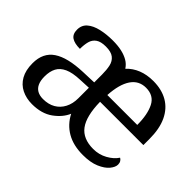

<svg xmlns="http://www.w3.org/2000/svg" viewBox="-102 -790 1044 1044"><g transform="rotate(45 420.5 -268.0)"><path d="M205 10Q161 10 125.5 -7.5Q90 -25 70 -60.5Q50 -96 50 -150Q50 -230 106.5 -268Q163 -306 278 -310L361 -313V-373Q361 -409 355 -436.5Q349 -464 329 -480Q309 -496 268 -496Q230 -496 210 -482Q190 -468 183.5 -443.5Q177 -419 177 -387Q135 -387 113.5 -401.5Q92 -416 92 -450Q92 -485 116.5 -506Q141 -527 182 -536.5Q223 -546 272 -546Q310 -546 339.5 -539.5Q369 -533 391.5 -520Q414 -507 428 -485Q456 -515 495 -530.5Q534 -546 583 -546Q648 -546 694.5 -519Q741 -492 766 -439Q791 -386 791 -307V-261H458Q460 -152 497 -102.5Q534 -53 613 -53Q657 -53 694 -73.5Q731 -94 750 -123Q757 -120 763 -111Q769 -102 769 -89Q769 -69 750 -46Q731 -23 692.5 -6.5Q654 10 596 10Q523 10 472 -19.5Q421 -49 393 -104Q374 -59 326.5 -24.5Q279 10 205 10ZM228 -52Q269 -52 298.5 -69Q328 -86 344.5 -117.5Q361 -149 361 -191V-272L297 -269Q240 -267 207.5 -252Q175 -237 161 -210.5Q147 -184 147 -145Q147 -114 156 -93.5Q165 -73 183 -62.5Q201 -52 228 -52ZM690 -315Q690 -395 665.5 -443.5Q641 -492 581 -492Q526 -492 495.5 -446.5Q465 -401 460 -315Z"/></g></svg>

Font: Noto Rashi Hebrew
Style: Regular
Weight: 400
Version: Version 1.006